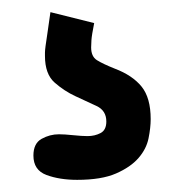

<svg xmlns="http://www.w3.org/2000/svg" viewBox="-20 -55 299 316"><path d="M135 -17Q131 3 130.5 11Q130 19 130 23Q130 38 139.5 44Q149 50 169 58Q198 69 213 87.5Q228 106 228 141Q228 155 224.5 172.5Q221 190 208 205Q195 220 171 230.5Q147 241 107 241Q78 241 56.5 233Q35 225 35 201Q35 181 48.5 173.5Q62 166 77 166Q86 166 100.5 167.5Q115 169 124 169Q136 169 145.5 164Q155 159 155 145Q155 127 139 119.5Q123 112 104.5 103.5Q86 95 70 81Q54 67 54 37Q54 35 54 31.5Q54 28 55 20.5Q56 13 58 0Q60 -13 63 -35Z"/></svg>

Font: Sniglet
Style: Regular
Weight: 400
Designer: Haley Fiege
Foundry: Haley Fiege, Pablo Impallari, Brenda Gallo
Version: Version 2.000; ttfautohint (v0.95) -l 8 -r 50 -G 200 -x 14 -